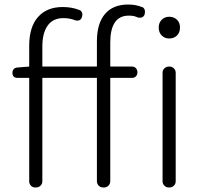

<svg xmlns="http://www.w3.org/2000/svg" viewBox="-20 -828 896 848"><path d="M725 0Q714 0 706 -8Q698 -16 698 -27V-507Q698 -518 706 -526Q714 -534 726 -534H729Q740 -534 748 -526Q756 -518 756 -507V-27Q756 -16 748 -8Q740 0 729 0ZM727 -658Q708 -658 694.5 -671Q681 -684 681 -707Q681 -728 694.5 -741Q708 -754 727 -754Q748 -754 761.5 -741Q775 -728 775 -707Q775 -684 761.5 -671Q748 -658 727 -658ZM58 -484Q35 -484 35 -506Q35 -528 58 -530L109 -534V-626Q109 -709 148 -753Q187 -797 257 -797Q296 -797 327 -785Q337 -783 341.5 -774Q346 -765 342 -754V-753Q336 -733 313 -738Q289 -748 260 -748Q214 -748 190.5 -715Q167 -682 167 -622V-534H408V-645Q408 -724 443.5 -766Q479 -808 546 -808Q562 -808 576.5 -805.5Q591 -803 604 -798Q614 -796 618 -787Q622 -778 619 -767V-765Q613 -747 591 -750Q580 -755 571 -757Q562 -759 549 -759Q507 -759 487 -728.5Q467 -698 467 -641V-534H563Q574 -534 580.5 -526.5Q587 -519 587 -508Q587 -498 580.5 -491Q574 -484 563 -484H467V-28Q467 -16 459 -8Q451 0 439 0H436Q424 0 416 -8Q408 -16 408 -28V-484H167V-27Q167 -16 159 -8Q151 0 139 0H135Q124 0 116.5 -8Q109 -16 109 -27V-484Z"/></svg>

Font: Chiron GoRound TC L
Style: Regular
Weight: 300
Designer: Ryoko NISHIZUKA 西塚涼子 (kana, bopomofo & ideographs); Paul D. Hunt (Latin, Greek & Cyrillic); Sandoll Communications 산돌커뮤니
Foundry: Adobe
Version: Version 1.000;hotconv 1.1.1;makeotfexe 2.6.0